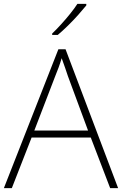

<svg xmlns="http://www.w3.org/2000/svg" viewBox="-20 -970 630 990"><path d="M548 0 448 -261H143L41 0H0L281 -716H318L589 0ZM330 -578Q325 -595 316 -619.5Q307 -644 298 -670Q291 -646 282 -621.5Q273 -597 265 -578L157 -297H434ZM425 -942Q408 -921 383.5 -893.5Q359 -866 331 -838.5Q303 -811 278 -790H249V-797Q270 -817 295 -844.5Q320 -872 342.5 -900Q365 -928 379 -950H425Z"/></svg>

Font: Noto Sans Gujarati ExtraLight
Style: Regular
Weight: 200
Designer: Jelle Bosma - Monotype Design Team, Universal Thirst
Foundry: Monotype Imaging Inc.
Version: Version 2.106; ttfautohint (v1.8.4.7-5d5b)